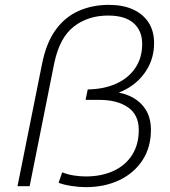

<svg xmlns="http://www.w3.org/2000/svg" viewBox="-20 -766 701 790"><path d="M333 4Q305 4 273 -1Q241 -6 221 -14L236 -57Q258 -48 283.5 -44Q309 -40 333 -40Q398 -40 447.5 -63Q497 -86 524 -129Q551 -172 551 -231Q551 -294 506.5 -324.5Q462 -355 390 -355H332L341 -398Q407 -399 457.5 -421.5Q508 -444 536.5 -486Q565 -528 565 -585Q565 -640 529.5 -671Q494 -702 425 -702Q342 -702 283.5 -656.5Q225 -611 203 -505L102 0H52L153 -503Q170 -589 208.5 -642.5Q247 -696 303.5 -721Q360 -746 428 -746Q486 -746 527.5 -727Q569 -708 591.5 -673Q614 -638 614 -589Q614 -527 583 -477.5Q552 -428 499 -399Q484 -391 469 -385Q490 -381 509 -373Q552 -355 576.5 -319.5Q601 -284 601 -232Q601 -160 566.5 -107Q532 -54 471.5 -25Q411 4 333 4Z"/></svg>

Font: Montserrat Thin Light
Style: Italic
Weight: 300
Italic angle: -11.3°
Version: Version 9.000